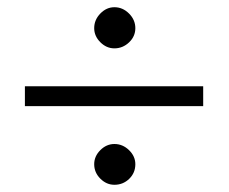

<svg xmlns="http://www.w3.org/2000/svg" viewBox="-20 -522 634 532"><path d="M297 -388Q275 -388 258 -405Q241 -422 241 -444Q241 -467 258 -484.5Q275 -502 297 -502Q320 -502 337.5 -484.5Q355 -467 355 -444Q355 -421 337.5 -404.5Q320 -388 297 -388ZM543 -283V-228H49V-283ZM355 -67Q355 -43 338 -26.5Q321 -10 297 -10Q275 -10 258 -27Q241 -44 241 -67Q241 -89 258 -106Q275 -123 297 -123Q320 -123 337.5 -106Q355 -89 355 -67Z"/></svg>

Font: GFS Neohellenic Rg
Style: Bold Italic
Weight: 700
Italic angle: -12°
Designer: Designed by Takis Katsoulidis and George D. Matthiopoulos.
Foundry: Designed by Takis Katsoulidis and George D. Matthiopoulos.
Version: Version 1.0